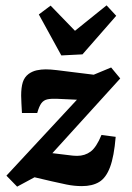

<svg xmlns="http://www.w3.org/2000/svg" viewBox="-20 -688 492 717"><path d="M44 9 4 -32 302 -353 303 -314 194 -319Q171 -320 157 -317Q143 -314 134.5 -302.5Q126 -291 119 -266H62Q61 -286 60 -302.5Q59 -319 59 -331Q59 -361 65 -380.5Q71 -400 87 -412Q101 -422 117.5 -425.5Q134 -429 151 -429Q168 -429 193 -426Q218 -423 249 -419L330 -409L395 -436L429 -395L142 -79L134 -121L250 -107Q252 -107 256.5 -106.5Q261 -106 268 -106Q297 -106 318.5 -122Q340 -138 359 -184L412 -177Q406 -104 391 -64Q376 -24 350.5 -8.5Q325 7 286 7Q257 7 228 1Q199 -5 173 -11L109 -26ZM414 -629 288 -485 209 -481 125 -634 169 -667 260 -573 378 -668Z"/></svg>

Font: Yrsa
Style: Bold Italic
Weight: 700
Italic angle: -7.10001°
Version: Version 2.004